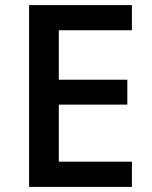

<svg xmlns="http://www.w3.org/2000/svg" viewBox="-20 -734 598 754"><path d="M498 0H94.2V-713.9H498V-615.2H210.9V-420.9H480V-323.2H210.9V-99.1H498Z"/></svg>

Font: f2_46825          
Style: Regular
Weight: 600
Foundry: Ascender Corporation
Version: Version 1.10